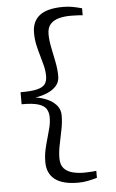

<svg xmlns="http://www.w3.org/2000/svg" viewBox="-62 -845 617 1023"><g transform="rotate(-5 247.0 -334.0)"><path d="M314.5 136Q230.5 136 189.8 104Q149 72 149 12Q149 -23.5 155.8 -54.2Q162.5 -85 171 -113.2Q179.5 -141.5 186.2 -169Q193 -196.5 193 -225Q193 -250 181.8 -268.8Q170.5 -287.5 139.5 -297.2Q108.5 -307 50 -306.5V-371Q108.5 -370.5 139.5 -378.5Q170.5 -386.5 181.8 -402.8Q193 -419 193 -444Q193 -472.5 186.2 -500Q179.5 -527.5 171 -555.8Q162.5 -584 155.8 -614.5Q149 -645 149 -680Q149 -741 189.5 -772.5Q230 -804 315.5 -804Q342 -804 365 -799.8Q388 -795.5 415.5 -788V-750.5Q412 -751.5 397 -752.2Q382 -753 367 -753.2Q352 -753.5 348.5 -753.5Q318 -753.5 289.8 -746.5Q261.5 -739.5 243.5 -720.5Q225.5 -701.5 225.5 -666Q225.5 -633.5 233.5 -594.5Q241.5 -555.5 249.5 -515.2Q257.5 -475 257.5 -439Q257.5 -407.5 238.5 -386.5Q219.5 -365.5 189.8 -353.2Q160 -341 127 -336Q160 -331.5 189.8 -318.2Q219.5 -305 238.5 -282.8Q257.5 -260.5 257.5 -229Q257.5 -193 249.5 -153Q241.5 -113 233.5 -74.2Q225.5 -35.5 225.5 -3Q225.5 33.5 243.2 52.5Q261 71.5 289.2 78.5Q317.5 85.5 348.5 85.5Q353 85.5 368 85Q383 84.5 397.5 83.5Q412 82.5 415.5 81.5V119Q388.5 126.5 364.8 131.2Q341 136 314.5 136Z"/></g></svg>

Font: Merriweather 36pt Light
Style: Regular
Weight: 300
Designer: Eben Sorkin
Foundry: Eben Sorkin
Version: Version 2.100